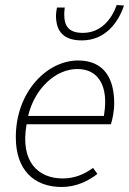

<svg xmlns="http://www.w3.org/2000/svg" viewBox="-20 -733 514 765"><path d="M226 12C284 12 332 -12 368 -40L351 -64C316 -39 278 -22 230 -22C134 -22 59 -86 86 -238H422C428 -258 435 -288 435 -322C435 -420 395 -492 291 -492C168 -492 43 -368 43 -186C43 -57 114 12 226 12ZM92 -271C118 -381 202 -458 288 -458C371 -458 399 -394 399 -328C399 -307 397 -290 394 -271ZM306 -572C401 -572 452 -645 474 -711L445 -713C425 -657 383 -602 310 -602C255 -602 236 -628 236 -675C236 -681 236 -689 238 -703H207C205 -694 203 -680 203 -672C203 -608 233 -572 306 -572Z"/></svg>

Font: Source Sans Pro Light
Style: Italic
Weight: 300
Italic angle: -11°
Designer: Paul D. Hunt
Foundry: Adobe Systems Incorporated
Version: Version 3.006;hotconv 1.0.111;makeotfexe 2.5.65597